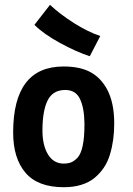

<svg xmlns="http://www.w3.org/2000/svg" viewBox="-20 -783 558 806"><path d="M400.9 -631.8 356.9 -546.9Q298.8 -565.9 230.7 -603.3Q162.6 -640.6 124.5 -678.7L189.9 -762.7Q233.4 -722.2 291.5 -685.5Q349.6 -648.9 400.9 -631.8ZM305.2 -120.6Q334.5 -152.8 334.5 -258.8Q334.5 -258.8 334.5 -266.6Q333.5 -331.1 315.4 -368.2Q297.4 -405.3 253.9 -405.3Q201.7 -405.3 179.9 -361.3Q158.2 -317.4 158.2 -235.4Q158.2 -172.9 181.6 -134.5Q205.1 -96.2 248 -96.2Q267.6 -96.7 279.5 -101.8Q291.5 -106.9 305.2 -120.6ZM247.6 2.9Q138.7 2.9 86.9 -57.9Q35.2 -118.7 35.2 -226.6Q35.2 -503.9 246.6 -503.9Q316.9 -503.9 360.6 -479.7Q404.3 -455.6 430.7 -405.8Q459.5 -350.1 459.5 -265.1Q459.5 -229 455.1 -196.8Q450.7 -164.6 441.4 -133.8Q432.1 -103 415.5 -78.6Q398.9 -54.2 376.2 -35.6Q353.5 -17.1 321 -7.1Q288.6 2.9 248.5 2.9Z"/></svg>

Font: Fantasque Sans Mono
Style: Bold
Weight: 700
Monospace: yes
Designer: Jany Belluz
Version: Version 1.8.0 ; ttfautohint (v1.8.2)